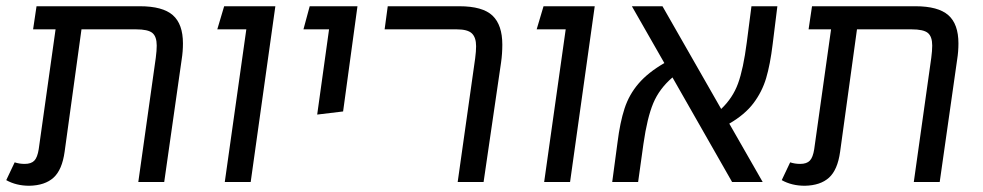

<svg xmlns="http://www.w3.org/2000/svg" viewBox="-29 -583 3149 615"><path d="M557 -444Q557 -418 553 -393L497 0H414L470 -398Q473 -421 473 -437Q473 -466 459 -477.5Q445 -489 407 -489H232L178 -97Q170 -39 142.5 -14Q115 11 65 12Q23 12 -9 -6L18 -63Q33 -58 50 -58Q71 -58 81 -68.5Q91 -79 95 -105L149 -489H77L88 -563H419Q492 -563 524.5 -534.5Q557 -506 557 -444Z M760 -489H667L689 -563H853L774 0H691Z M1025 -489H943L963 -563H1116L1070 -226L987 -216Z M1493 -396Q1496 -419 1496 -435Q1496 -463 1482.5 -476Q1469 -489 1434 -489H1203L1213 -563H1442Q1517 -563 1548.5 -533Q1580 -503 1580 -440Q1580 -411 1576 -383L1520 0H1437Z M1783 -489H1690L1712 -563H1876L1797 0H1714Z M2307 -187 2414 0H2316L2125 -335Q2083 -299 2063.5 -252.5Q2044 -206 2032 -122L2015 0H1932L1949 -127Q1957 -191 1971.5 -235.5Q1986 -280 2016.5 -315.5Q2047 -351 2099 -381L1995 -563H2093L2281 -234Q2318 -269 2335 -315.5Q2352 -362 2363 -447L2378 -563H2461L2446 -442Q2438 -376 2425 -332.5Q2412 -289 2384.5 -252.5Q2357 -216 2307 -187Z M3041 -444Q3041 -418 3037 -393L2981 0H2898L2954 -398Q2957 -421 2957 -437Q2957 -466 2943 -477.5Q2929 -489 2891 -489H2716L2662 -97Q2654 -39 2626.5 -14Q2599 11 2549 12Q2507 12 2475 -6L2502 -63Q2517 -58 2534 -58Q2555 -58 2565 -68.5Q2575 -79 2579 -105L2633 -489H2561L2572 -563H2903Q2976 -563 3008.5 -534.5Q3041 -506 3041 -444Z"/></svg>

Font: FiraGO Book
Style: Italic
Weight: 350
Italic angle: -8°
Designer: bBox Type GmbH
Foundry: bBox Type GmbH
Version: Version 1.001